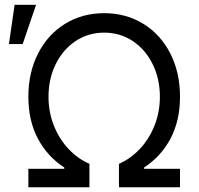

<svg xmlns="http://www.w3.org/2000/svg" viewBox="-20 -793 842 813"><path d="M100.1 0V-78.1H252.1V-83.8Q179.7 -131 139.9 -206.9Q100.1 -282.7 100.1 -383.5Q100.1 -485.8 141.2 -566.4Q182.2 -647 255.3 -692.1Q328.5 -737.2 421.2 -737.2Q513.8 -737.2 587 -692.1Q660.2 -647 701.2 -566.4Q742.2 -485.8 742.2 -383.5Q742.2 -282.7 702.4 -206.9Q662.6 -131 590.2 -83.8V-78.1H742.2V0H483.7V-99.4Q531.2 -119.7 570.8 -161Q610.4 -202.4 633.7 -259.9Q657 -317.5 657 -383.5Q657 -458.8 626.6 -521Q596.2 -583.1 542.4 -619Q488.6 -654.8 421.2 -654.8Q353.7 -654.8 299.9 -619Q246.1 -583.1 215.7 -521Q185.4 -458.8 185.4 -383.5Q185.4 -317.5 208.6 -259.9Q231.9 -202.4 271.5 -161Q311.1 -119.7 358.7 -99.4V0ZM76 -606.5H17.8L41.9 -772.7H132.8Z"/></svg>

Font: Riot Sans
Style: Regular
Weight: 400
Designer: Rasmus Andersson
Foundry: rsms
Version: Version 4.001